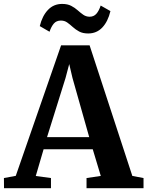

<svg xmlns="http://www.w3.org/2000/svg" viewBox="-42 -984 770 1004"><path d="M40.5 -64.5 277.5 -747H426.5L650 -64L708.5 -53V0H410.5V-53L485 -64L443 -203.5H186L145 -63.5L224.5 -53V0H-21L-21.5 -53ZM424.5 -267 337 -576.5 320 -649 300.5 -575.5 204 -267ZM419 -809Q391 -809 372 -819.2Q353 -829.5 338.5 -842.8Q324 -856 309.8 -866.2Q295.5 -876.5 276.5 -876.5Q253 -876.5 239.5 -860.8Q226 -845 217 -818L166 -847.5Q179 -901 208.8 -932.2Q238.5 -963.5 283 -963.5Q311 -963.5 330.2 -953.5Q349.5 -943.5 364.2 -930.2Q379 -917 393.2 -907Q407.5 -897 426 -896.5Q448.5 -896.5 462 -912Q475.5 -927.5 484.5 -955L535.5 -926Q522.5 -871.5 493 -840.2Q463.5 -809 419 -809Z"/></svg>

Font: Merriweather Text Regular
Style: Bold
Weight: 700
Designer: Eben Sorkin
Foundry: Eben Sorkin
Version: Version 2.100; ttfautohint (v1.7.19-72a1) -l 8 -r 50 -G 200 